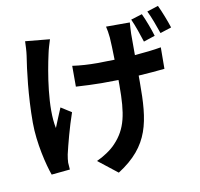

<svg xmlns="http://www.w3.org/2000/svg" viewBox="-97 -945 1194 1144"><g transform="rotate(-10 500.0 -373.0)"><path d="M264 -758 116 -772C115 -747 114 -713 110 -686C97 -604 77 -450 77 -286C77 -162 112 -22 134 38L246 27C245 13 244 -4 243 -15C243 -26 246 -48 249 -64C262 -120 288 -221 318 -307L255 -347C239 -311 220 -262 207 -231C180 -355 216 -565 241 -676C245 -697 256 -733 264 -758ZM829 -810 761 -789C780 -748 799 -690 813 -647L882 -670C871 -708 848 -770 829 -810ZM932 -842 864 -820C884 -780 904 -723 919 -680L987 -702C975 -740 951 -802 932 -842ZM367 -579V-453C417 -450 478 -447 522 -447L624 -448V-413C624 -244 607 -155 531 -75C503 -44 453 -12 414 5L530 96C729 -31 747 -176 747 -412V-453C807 -457 862 -461 905 -466L906 -596C862 -588 806 -582 746 -577V-706C747 -729 748 -753 750 -774H606C610 -759 615 -730 617 -706C619 -679 621 -626 622 -571L519 -569C465 -569 416 -572 367 -579Z"/></g></svg>

Font: Noto Sans TC
Style: Bold
Weight: 700
Designer: Ryoko NISHIZUKA 西塚涼子 (kana, bopomofo & ideographs); Paul D. Hunt (Latin, Greek & Cyrillic); Sandoll Communications 산돌커뮤니
Foundry: Adobe
Version: Version 2.004;hotconv 1.0.118;makeotfexe 2.5.65603